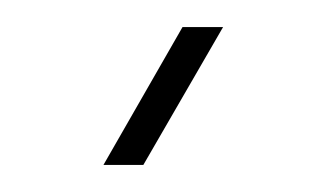

<svg xmlns="http://www.w3.org/2000/svg" viewBox="-20 -762 242 142"><path d="M56.5 -640 115 -742H145L86 -640Z"/></svg>

Font: Big Shoulders Display Thin ExtraLight
Style: Regular
Weight: 250
Version: Version 2.002